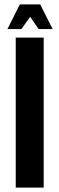

<svg xmlns="http://www.w3.org/2000/svg" viewBox="-20 -859 272 879"><path d="M118 -782 78 -726H14L71 -839H164L221 -726H157ZM52 0V-687H180V0Z"/></svg>

Font: Khand ExtraBold
Style: Regular
Weight: 800
Designer: Sanchit Sawaria and Jyotish Sonowal (Devanagari), Satya Rajpurohit (Latin)
Foundry: Indian Type Foundry
Version: Version 2.000;PS 1.0;hotconv 1.0.79;makeotf.lib2.5.61930